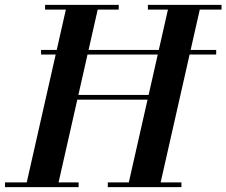

<svg xmlns="http://www.w3.org/2000/svg" viewBox="-62 -770 931 790"><path d="M107 -545.5V-564.5H827.5V-545.5ZM210 -360V-379.5H570V-360ZM426.5 -730.5H340L179 -19.5H261.5V0H-41.5V-19.5H48L209 -730.5H123.5V-750H426.5ZM849.5 -750V-730.5H760L599 -19.5H684.5V0H381.5V-19.5H468L629 -730.5H546.5V-750Z"/></svg>

Font: Bodoni Moda 11pt SemiBold
Style: Italic
Weight: 600
Italic angle: -13°
Designer: Owen Earl
Foundry: indestructible type
Version: Version 2.004